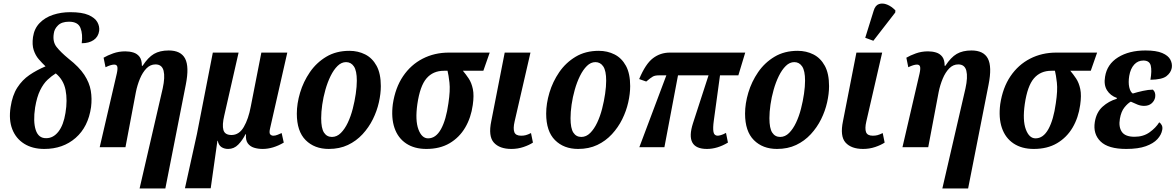

<svg xmlns="http://www.w3.org/2000/svg" viewBox="-20 -834 6661 1088"><path d="M231 10Q164 10 117 -19.5Q70 -49 49.5 -102Q29 -155 40 -227Q50 -294 78 -337.5Q106 -381 147 -409Q188 -437 238 -458Q218 -477 199.5 -498.5Q181 -520 171 -550Q161 -580 167 -624Q174 -672 204.5 -703.5Q235 -735 280.5 -750Q326 -765 378 -765Q445 -765 481.5 -749Q518 -733 531.5 -709Q545 -685 542 -659Q537 -625 510.5 -607Q484 -589 443 -589Q450 -640 436 -675.5Q422 -711 371 -711Q330 -711 309 -690.5Q288 -670 285 -645Q277 -598 300.5 -568Q324 -538 369 -501Q429 -454 458 -409.5Q487 -365 494.5 -320Q502 -275 496 -227Q480 -115 408.5 -52.5Q337 10 231 10ZM242 -51Q282 -51 311 -88Q340 -125 351 -194Q363 -266 351.5 -324Q340 -382 296 -418Q273 -404 249.5 -382Q226 -360 207.5 -322.5Q189 -285 179 -225Q167 -145 182.5 -97.5Q198 -50 242 -51Z M771 234 902 -333Q916 -397 907 -433Q898 -469 861 -469Q832 -469 810 -446.5Q788 -424 773 -388Q758 -352 750 -312L691 0H545L642 -418Q648 -446 644.5 -457Q641 -468 627 -468Q609 -468 578 -453L567 -507Q589 -520 621 -531.5Q653 -543 690 -543Q714 -543 735.5 -536.5Q757 -530 770.5 -512.5Q784 -495 784 -461H788Q819 -509 852.5 -528.5Q886 -548 936 -548Q1005 -548 1029 -502Q1053 -456 1033 -355L917 234Z M1028 233 1096 -75 1186 -536H1332L1251 -180Q1238 -126 1246 -97.5Q1254 -69 1292 -69Q1335 -69 1361.5 -114.5Q1388 -160 1401 -230L1461 -536H1608L1511 -109Q1504 -81 1511 -73Q1518 -65 1529 -65Q1540 -65 1552.5 -70Q1565 -75 1576 -80L1588 -26Q1527 10 1468 10Q1442 10 1419.5 3Q1397 -4 1384 -22Q1371 -40 1374 -73H1371Q1354 -39 1330 -14.5Q1306 10 1273 10Q1251 10 1235 -0.5Q1219 -11 1214 -36H1212L1174 233Z M1843 10Q1762 10 1712 -40Q1662 -90 1662 -190Q1662 -247 1680.5 -309Q1699 -371 1736 -425Q1773 -479 1829 -512.5Q1885 -546 1960 -546Q2009 -546 2049.5 -525.5Q2090 -505 2114 -461Q2138 -417 2138 -346Q2138 -303 2127 -254Q2116 -205 2093 -158.5Q2070 -112 2034.5 -73.5Q1999 -35 1951.5 -12.5Q1904 10 1843 10ZM1861 -58Q1889 -58 1911.5 -80.5Q1934 -103 1951 -139Q1968 -175 1979 -218Q1990 -261 1996 -302.5Q2002 -344 2002 -377Q2002 -433 1985.5 -457.5Q1969 -482 1941 -482Q1915 -482 1893 -460.5Q1871 -439 1853.5 -403.5Q1836 -368 1824 -325.5Q1812 -283 1806 -241Q1800 -199 1800 -164Q1800 -107 1816 -82.5Q1832 -58 1861 -58Z M2396 10Q2328 10 2281.5 -21Q2235 -52 2215.5 -109Q2196 -166 2206 -244Q2220 -337 2264 -402Q2308 -467 2375 -501.5Q2442 -536 2524 -536H2755L2719 -433H2603Q2620 -413 2636 -389Q2652 -365 2659.5 -329.5Q2667 -294 2659 -239Q2649 -167 2616 -111Q2583 -55 2528 -22.5Q2473 10 2396 10ZM2406 -50Q2450 -50 2479 -102.5Q2508 -155 2521 -249Q2532 -322 2527 -365.5Q2522 -409 2516 -433H2496Q2434 -433 2397 -390Q2360 -347 2345 -244Q2332 -152 2351 -101Q2370 -50 2406 -50Z M2878 10Q2811 10 2778.5 -26Q2746 -62 2764 -148L2840 -536H2986L2896 -145Q2887 -106 2894.5 -85.5Q2902 -65 2933 -65Q2947 -65 2959 -68Q2971 -71 2989 -80L3000 -26Q2979 -12 2946.5 -1Q2914 10 2878 10Z M3256 10Q3175 10 3125 -40Q3075 -90 3075 -190Q3075 -247 3093.5 -309Q3112 -371 3149 -425Q3186 -479 3242 -512.5Q3298 -546 3373 -546Q3422 -546 3462.5 -525.5Q3503 -505 3527 -461Q3551 -417 3551 -346Q3551 -303 3540 -254Q3529 -205 3506 -158.5Q3483 -112 3447.5 -73.5Q3412 -35 3364.5 -12.5Q3317 10 3256 10ZM3274 -58Q3302 -58 3324.5 -80.5Q3347 -103 3364 -139Q3381 -175 3392 -218Q3403 -261 3409 -302.5Q3415 -344 3415 -377Q3415 -433 3398.5 -457.5Q3382 -482 3354 -482Q3328 -482 3306 -460.5Q3284 -439 3266.5 -403.5Q3249 -368 3237 -325.5Q3225 -283 3219 -241Q3213 -199 3213 -164Q3213 -107 3229 -82.5Q3245 -58 3274 -58Z M3603 0 3756 -407H3714Q3692 -407 3680 -400.5Q3668 -394 3642 -372L3602 -386Q3638 -472 3680 -504Q3722 -536 3776 -536H4203L4164 -407H4060L4025 -151Q4019 -108 4023 -86.5Q4027 -65 4047 -65Q4053 -65 4065.5 -68.5Q4078 -72 4094 -81L4105 -26Q4045 10 3986 10Q3860 10 3907 -136L3995 -407H3822L3745 0Z M4383 10Q4302 10 4252 -40Q4202 -90 4202 -190Q4202 -247 4220.5 -309Q4239 -371 4276 -425Q4313 -479 4369 -512.5Q4425 -546 4500 -546Q4549 -546 4589.5 -525.5Q4630 -505 4654 -461Q4678 -417 4678 -346Q4678 -303 4667 -254Q4656 -205 4633 -158.5Q4610 -112 4574.5 -73.5Q4539 -35 4491.5 -12.5Q4444 10 4383 10ZM4401 -58Q4429 -58 4451.5 -80.5Q4474 -103 4491 -139Q4508 -175 4519 -218Q4530 -261 4536 -302.5Q4542 -344 4542 -377Q4542 -433 4525.5 -457.5Q4509 -482 4481 -482Q4455 -482 4433 -460.5Q4411 -439 4393.5 -403.5Q4376 -368 4364 -325.5Q4352 -283 4346 -241Q4340 -199 4340 -164Q4340 -107 4356 -82.5Q4372 -58 4401 -58Z M4871 10Q4804 10 4771.5 -26Q4739 -62 4757 -148L4833 -536H4979L4889 -145Q4880 -106 4887.5 -85.5Q4895 -65 4926 -65Q4940 -65 4952 -68Q4964 -71 4982 -80L4993 -26Q4972 -12 4939.5 -1Q4907 10 4871 10ZM4929 -603 4883 -620 4931 -774Q4940 -804 4961 -811Q4982 -818 5007 -808Q5032 -798 5054 -775L5053 -763Z M5320 234 5451 -333Q5465 -397 5456 -433Q5447 -469 5410 -469Q5381 -469 5359 -446.5Q5337 -424 5322 -388Q5307 -352 5299 -312L5240 0H5094L5191 -418Q5197 -446 5193.5 -457Q5190 -468 5176 -468Q5158 -468 5127 -453L5116 -507Q5138 -520 5170 -531.5Q5202 -543 5239 -543Q5263 -543 5284.5 -536.5Q5306 -530 5319.5 -512.5Q5333 -495 5333 -461H5337Q5368 -509 5401.5 -528.5Q5435 -548 5485 -548Q5554 -548 5578 -502Q5602 -456 5582 -355L5466 234Z M5838 10Q5770 10 5723.5 -21Q5677 -52 5657.5 -109Q5638 -166 5648 -244Q5662 -337 5706 -402Q5750 -467 5817 -501.5Q5884 -536 5966 -536H6197L6161 -433H6045Q6062 -413 6078 -389Q6094 -365 6101.5 -329.5Q6109 -294 6101 -239Q6091 -167 6058 -111Q6025 -55 5970 -22.5Q5915 10 5838 10ZM5848 -50Q5892 -50 5921 -102.5Q5950 -155 5963 -249Q5974 -322 5969 -365.5Q5964 -409 5958 -433H5938Q5876 -433 5839 -390Q5802 -347 5787 -244Q5774 -152 5793 -101Q5812 -50 5848 -50Z M6362 10Q6260 10 6216.5 -32.5Q6173 -75 6184 -143Q6193 -198 6228 -229.5Q6263 -261 6308 -274L6309 -279Q6272 -292 6253 -322.5Q6234 -353 6242 -399Q6253 -470 6315.5 -509Q6378 -548 6471 -548Q6532 -548 6566 -533.5Q6600 -519 6612 -496Q6624 -473 6620 -449Q6615 -422 6590 -402.5Q6565 -383 6499 -382Q6508 -433 6501 -462Q6494 -491 6459 -491Q6428 -491 6407 -468Q6386 -445 6379 -404Q6373 -367 6379 -340Q6385 -313 6399 -304Q6425 -312 6456.5 -319Q6488 -326 6513 -326Q6530 -311 6526 -283Q6522 -262 6505.5 -248Q6489 -234 6463 -234Q6444 -234 6425.5 -241.5Q6407 -249 6388 -258Q6371 -249 6352 -225.5Q6333 -202 6326 -161Q6318 -115 6337 -87Q6356 -59 6409 -59Q6459 -59 6494.5 -84.5Q6530 -110 6549 -141Q6557 -136 6563 -125Q6569 -114 6566 -98Q6561 -70 6538.5 -45.5Q6516 -21 6473 -5.5Q6430 10 6362 10Z"/></svg>

Font: Noto Serif Condensed
Style: Bold Italic
Weight: 700
Width: 3
Italic angle: -12°
Designer: Monotype Design Team
Foundry: Monotype Imaging Inc.
Version: Version 2.014